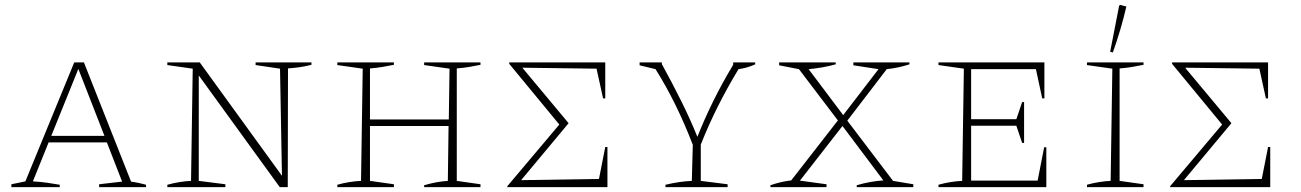

<svg xmlns="http://www.w3.org/2000/svg" viewBox="-20 -774 5379 794"><path d="M522 -23Q534 -21 540.5 -20Q547 -19 556 -17Q565 -15 584 -10V0H390V-12L485 -23L422 -185H181L116 -24Q148 -22 173.5 -18.5Q199 -15 227 -10V0H27V-12L85 -24L287 -516H327ZM192 -212H412L304 -489Z M1037 -516H1268V-506Q1240 -499 1218 -496Q1196 -493 1171 -491L1170 0H1137L802 -462V-26L912 -12V0H672V-10Q698 -17 722.5 -21Q747 -25 770 -26L777 -490L672 -505V-516H806L1146 -47L1138 -490L1037 -505Z M1375 0V-10Q1400 -17 1425 -21Q1450 -25 1473 -26L1480 -490L1375 -505V-516H1609V-506Q1589 -502 1563 -497.5Q1537 -493 1510 -491V-280H1836L1839 -490L1734 -505V-516H1967V-506Q1948 -502 1922 -497.5Q1896 -493 1869 -491V-26L1967 -12V0H1734V-8Q1785 -23 1832 -26L1835 -253H1510V-26L1609 -12V0Z M2483 -166H2492V0H2078V-4L2293 -259L2086 -510V-516H2483V-367H2474L2447 -490L2140 -494L2331 -265V-264L2135 -29L2457 -34Z M2732 0V-10Q2762 -17 2789 -21Q2816 -25 2841 -26L2845 -175Q2812 -261 2774 -338.5Q2736 -416 2691 -488L2625 -504V-516H2717V-509Q2761 -429 2798 -354.5Q2835 -280 2864 -208Q2891 -277 2928 -352.5Q2965 -428 3012 -506V-516H3103V-508Q3071 -493 3034 -488Q2988 -412 2949 -334.5Q2910 -257 2878 -176V-26L2989 -12V0Z M3166 0V-8Q3209 -23 3252 -28L3445 -276L3284 -488L3202 -504V-516H3436V-508Q3381 -493 3324 -488L3467 -298L3613 -488L3509 -504V-516H3741V-508Q3695 -493 3647 -488L3484 -275L3673 -26L3757 -12V0H3523V-8Q3577 -24 3633 -28L3464 -253L3288 -27L3398 -12V0Z M4298 -165H4307V0H3861V-10Q3886 -17 3911 -21Q3936 -25 3959 -26L3966 -490L3861 -505V-516H4299V-367H4290L4264 -488H3996V-281H4183L4207 -352H4215V-183H4207L4183 -254H3996V-27H4271Z M4475 0V-10Q4500 -17 4525 -21Q4550 -25 4573 -26L4580 -490L4475 -505V-516H4709V-506Q4689 -502 4663.5 -497.5Q4638 -493 4610 -491V-26L4709 -12V0ZM4582 -557 4571 -560 4608 -750 4612 -754 4638 -747Q4616 -652 4582 -557Z M5224 -166H5233V0H4819V-4L5034 -259L4827 -510V-516H5224V-367H5215L5188 -490L4881 -494L5072 -265V-264L4876 -29L5198 -34Z"/></svg>

Font: Piazzolla SC Thin
Style: Regular
Weight: 100
Designer: Juan Pablo del Peral
Foundry: Huerta Tipografica
Version: Version 1.330